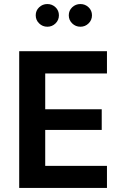

<svg xmlns="http://www.w3.org/2000/svg" viewBox="-20 -926 571 946"><path d="M507 -108.8H202.8V-285.9H481.2V-387.7H202.8V-564H507V-673.6H74.6V0H507ZM318.9 -850.6Q318.9 -827 335.7 -810.7Q352.6 -794.3 376.1 -794.3Q399.7 -794.3 416.4 -810.7Q433.2 -827 433.2 -850.6Q433.2 -874.1 416.4 -890.1Q399.7 -906.1 376.1 -906.1Q352.6 -906.1 335.7 -890.1Q318.9 -874.1 318.9 -850.6ZM156 -850.6Q156 -827 172.9 -810.7Q189.7 -794.3 213.3 -794.3Q236.8 -794.3 253.6 -810.7Q270.3 -827 270.3 -850.6Q270.3 -874.1 253.6 -890.1Q236.8 -906.1 213.3 -906.1Q189.7 -906.1 172.9 -890.1Q156 -874.1 156 -850.6Z"/></svg>

Font: Estedad-VF-FD Black
Style: Regular
Weight: 900
Designer: Amin Abedi
Version: Version 4.000